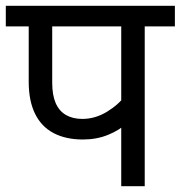

<svg xmlns="http://www.w3.org/2000/svg" viewBox="-20 -642 623 662"><path d="M479 -551V0H398V-244L417 -217Q392 -193 352.5 -177Q313 -161 266 -161Q207 -161 165 -183Q123 -205 101 -249.5Q79 -294 79 -360V-551H0V-622H583V-551ZM398 -551H160V-357Q160 -314 172 -286.5Q184 -259 207.5 -245.5Q231 -232 264 -232Q308 -232 348.5 -256.5Q389 -281 414 -315L398 -263Z"/></svg>

Font: uhindi05
Style: Book
Weight: 400
Designer: Jelle Bosma - Monotype Design Team
Foundry: Monotype Imaging Inc.
Version: Version 2.003